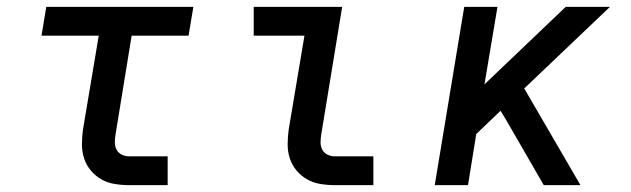

<svg xmlns="http://www.w3.org/2000/svg" viewBox="-20 -540 1840 560"><path d="M357 0Q335 0 314 -3.5Q293 -7 275.5 -17Q258 -27 245 -42.5Q232 -58 225.5 -77.5Q219 -97 219 -118.5Q219 -140 222 -162L268 -436H101L115 -520H544L530 -436H364L317 -148Q315 -136 315 -124.5Q315 -113 320 -103.5Q325 -94 335 -89Q345 -84 357 -84H469V0Z M957 0Q935 0 914 -3.5Q893 -7 875.5 -17Q858 -27 845 -42.5Q832 -58 825.5 -77.5Q819 -97 819 -118.5Q819 -140 822 -162L868 -436H720V-520H978L917 -148Q915 -136 915 -124.5Q915 -113 920 -103.5Q925 -94 935 -89Q945 -84 957 -84H1069V0Z M1248 0 1334 -520H1431L1393 -294L1630 -520H1759L1509 -282L1673 0H1566L1458 -187L1440 -217L1369 -149L1345 0Z"/></svg>

Font: Iosevka SS04 Medium Extended
Style: Italic
Weight: 500
Width: 7
Italic angle: -9°
Monospace: yes
Designer: Belleve Invis
Foundry: Belleve Invis
Version: Version 19.0.0; ttfautohint (v1.8.4)